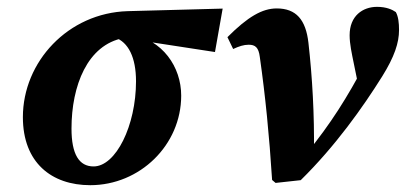

<svg xmlns="http://www.w3.org/2000/svg" viewBox="-20 -523 1180 558"><path d="M242.3 15.2C386.4 15.2 506.6 -101.3 506.6 -245.1C506.6 -328.6 452.7 -407.5 359.3 -424L313.6 -414.3C353.1 -400.6 375.3 -356.2 375.3 -286.7C375.3 -158 316.8 -39.3 251.9 -39.3C210 -39.3 187.8 -74.3 187.8 -149.3C187.8 -273.6 233.9 -393 339.4 -412.5L384.7 -405.6L604.8 -371.8L627.1 -498L351.4 -490.6C177.9 -485.6 46.5 -343.5 46.5 -182.5C46.5 -50.4 129.8 15.2 242.3 15.2Z M770.8 0 780.9 8.6 854 0.6C954.7 -98.4 1034.5 -211.1 1090.5 -300.6C1126.5 -358.2 1139.7 -398.8 1139.7 -435.7C1139.7 -456.3 1137.7 -474.7 1130.4 -487.9C1120.1 -495.1 1102.7 -503.1 1075.8 -503.1C1034.4 -503.1 996.1 -477.1 996.1 -420.6C996.1 -395.4 1002.4 -367.4 1008.1 -339.3L1026.5 -249.1L1060.2 -372.9C1054.2 -361.1 1047.7 -350.4 1040.6 -337.2C989.7 -240.9 941.5 -163.7 870.2 -76.2L892.4 -78.9C893.9 -189.2 887.8 -297.6 876.4 -398.6C868.8 -465.9 840.5 -498.5 784.2 -498.5C742.4 -498.5 700.2 -474.4 641 -415L657.6 -380.6C674.8 -388.5 688.3 -393 702.7 -393C721.6 -393 731.6 -385.5 735.1 -357.3C751.3 -243.4 762.6 -129 770.8 0Z"/></svg>

Font: Source Serif Variable
Style: Italic
Weight: 389
Italic angle: -12°
Designer: Frank Grießhammer
Foundry: Adobe Systems Incorporated
Version: Version 3.001;hotconv 1.0.111;makeotfexe 2.5.65597